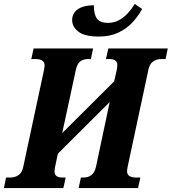

<svg xmlns="http://www.w3.org/2000/svg" viewBox="-57 -962 878 982"><path d="M-37 0 -26 -54H-4Q20 -54 38 -66.5Q56 -79 62 -109L168 -604Q171 -619 171 -628Q171 -660 124 -660H103L115 -714H419L408 -660H393Q369 -660 353 -647.5Q337 -635 331 -605L261 -281L527 -546L540 -604Q543 -620 543 -630Q543 -660 502 -660H485L497 -714H801L790 -660H768Q744 -660 726 -647.5Q708 -635 702 -605L596 -110Q593 -96 593 -86Q593 -54 640 -54H661L649 0H345L357 -54H371Q394 -54 410.5 -66.5Q427 -79 434 -109L504 -440L239 -176L225 -110Q222 -94 222 -84Q222 -54 263 -54H279L267 0ZM449 -775Q376 -775 344 -800Q312 -825 312 -859Q312 -895 341.5 -915Q371 -935 423 -935Q423 -887 439.5 -866Q456 -845 495 -845Q528 -845 554.5 -860.5Q581 -876 600.5 -898.5Q620 -921 632 -942L670 -916Q651 -881 621.5 -848.5Q592 -816 549 -795.5Q506 -775 449 -775Z"/></svg>

Font: Noto Serif Condensed ExtraBold
Style: Italic
Weight: 800
Width: 3
Italic angle: -12°
Designer: Monotype Design Team
Foundry: Monotype Imaging Inc.
Version: Version 2.014; ttfautohint (v1.8.4.7-5d5b)